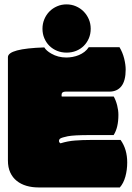

<svg xmlns="http://www.w3.org/2000/svg" viewBox="-20 -842 592 863"><path d="M170.9 -712.9Q170.9 -735.4 179.2 -755.4Q187.5 -775.4 202.1 -790.3Q216.8 -805.2 236.6 -813.7Q256.3 -822.3 278.8 -822.3Q301.8 -822.3 321.5 -813.7Q341.3 -805.2 356 -790.3Q370.6 -775.4 379.2 -755.6Q387.7 -735.8 387.7 -712.9Q387.7 -689.5 379.4 -669.9Q371.1 -650.4 356.7 -636Q342.3 -621.6 322.5 -613.5Q302.7 -605.5 279.3 -605.5Q256.3 -605.5 236.6 -613.5Q216.8 -621.6 202.1 -636Q187.5 -650.4 179.2 -670.2Q170.9 -689.9 170.9 -712.9ZM517.1 -629.9Q531.2 -606.4 538.1 -578.9Q544.9 -551.3 544.9 -529.3Q544.9 -479.5 525.9 -454.8Q506.8 -430.2 471.7 -430.2H274.9Q256.8 -430.2 256.8 -416V-412.1Q256.8 -409.2 257.8 -408.2H491.2Q501 -390.6 506.6 -368.4Q512.2 -346.2 512.2 -325.7Q512.2 -268.1 490.7 -234.9H384.8Q312 -234.9 284.2 -229.5Q258.8 -224.1 251.5 -219.7Q245.1 -215.3 245.1 -208.5Q245.1 -201.7 252 -197.8Q284.7 -208 317.9 -210.4Q351.1 -212.9 384.8 -212.9H522Q551.8 -171.4 551.8 -111.8Q551.8 -78.1 543.5 -48.1Q535.2 -18.1 518.6 0.5H152.8Q124 0.5 98.9 -6.8Q73.7 -14.2 55.2 -29.1Q36.6 -43.9 26.1 -66.7Q15.6 -89.4 15.6 -120.6V-585Q15.6 -623.5 179.2 -628.9Q187.5 -614.3 210.4 -601.1Q240.7 -583.5 278.3 -583.5Q292 -583.5 306.6 -586.2Q321.3 -588.9 334.7 -594.5Q348.1 -600.1 359.6 -608.9Q371.1 -617.7 378.9 -629.9Z"/></svg>

Font: Modak sl
Style: Regular
Weight: 400
Designer: Sarang Kulkarni, Maithili Shingre, Noopur Datye
Foundry: Ek Type
Version: Version 1.036;PS Version 1.000;hotconv 1.0.79;makeotf.lib2.5